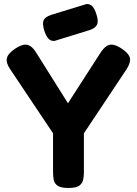

<svg xmlns="http://www.w3.org/2000/svg" viewBox="-20 -921 678 952"><path d="M585 -679Q621 -654 624.5 -631.5Q628 -609 607 -577L396 -260V-65Q396 -46 392 -28.5Q388 -11 372.5 0Q357 11 319 11Q282 11 266 0Q250 -11 246.5 -29Q243 -47 243 -67V-260L31 -577Q9 -609 14 -632Q19 -655 54 -679Q80 -696 98 -699Q116 -702 131 -692Q146 -682 160 -659L317 -409L478 -659Q494 -683 508.5 -692.5Q523 -702 541 -699Q559 -696 585 -679ZM250 -718Q232 -717 220.5 -729Q209 -741 200 -768Q189 -803 196 -820Q203 -837 233 -847L409 -901Q426 -902 438 -889.5Q450 -877 458 -850Q469 -817 461.5 -799.5Q454 -782 425 -772Z"/></svg>

Font: Fredoka Light SemiBold
Style: Regular
Weight: 600
Version: Version 2.001